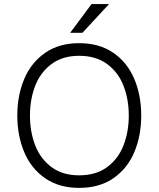

<svg xmlns="http://www.w3.org/2000/svg" viewBox="-20 -912 778 942"><path d="M64.9 -345.2Q64.9 -443.8 98.9 -524.4Q132.8 -605 201.2 -652.6Q269.5 -700.2 368.2 -700.2Q467.8 -700.2 536.4 -652.6Q605 -605 638.9 -524.7Q672.9 -444.3 672.9 -345.2Q672.9 -246.1 638.9 -165.5Q605 -85 536.4 -37.6Q467.8 9.8 368.2 9.8Q269.5 9.8 201.2 -37.6Q132.8 -85 98.9 -165.5Q64.9 -246.1 64.9 -345.2ZM611.8 -345.2Q611.8 -424.8 585.9 -491.2Q560.1 -557.6 505.4 -597.9Q450.7 -638.2 368.2 -638.2Q287.1 -638.2 232.9 -597.9Q178.7 -557.6 152.8 -491.2Q127 -424.8 127 -345.2Q127 -265.1 152.8 -198.7Q178.7 -132.3 232.9 -92Q287.1 -51.8 368.2 -51.8Q450.7 -51.8 505.4 -92Q560.1 -132.3 585.9 -198.7Q611.8 -265.1 611.8 -345.2ZM324.2 -751 429.2 -892.1H515.1L384.3 -751Z"/></svg>

Font: Acari Sans Light
Style: Regular
Weight: 300
Designer: Alfredo Marco Pradil and Stefan Peev
Foundry: Hanken Design Co.
Version: Version 1.045;January 11, 2019;FontCreator 11.5.0.2425 64-bi